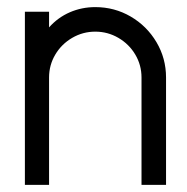

<svg xmlns="http://www.w3.org/2000/svg" viewBox="-20 -520 527 540"><path d="M447 -302V0H378V-302Q378 -337 360.5 -366.5Q343 -396 313 -413.5Q283 -431 248 -431Q213 -431 183 -413.5Q153 -396 135.5 -366.5Q118 -337 118 -302V0H50V-487H118V-443Q143 -471 176.5 -485.5Q210 -500 248 -500Q302 -500 347.5 -473.5Q393 -447 420 -401.5Q447 -356 447 -302Z"/></svg>

Font: Sulphur Point
Style: Regular
Weight: 400
Designer: Noponies / Dale Sattler
Foundry: Noponies
Version: Version 1.000; ttfautohint (v1.8)